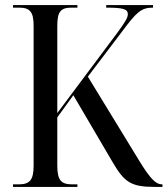

<svg xmlns="http://www.w3.org/2000/svg" viewBox="-20 -734 658 754"><path d="M31 0H284V-10H264C220 -10 205 -26 205 -84V-273L268 -360L420 -101C468 -18 494 0 588 0H618V-10H616C593 -10 571 -30 526 -104L325 -433L457 -607C517 -688 535 -704 581 -704V-714H397V-704C465 -704 482 -698 482 -678C482 -664 470 -645 439 -603L205 -290V-632C205 -688 218 -704 261 -704H284V-714H31V-704H55C97 -704 112 -688 112 -633V-83C112 -26 96 -10 53 -10H31Z"/></svg>

Font: Noto Serif Display Condensed
Style: Regular
Weight: 400
Width: 3
Designer: Monotype Design Team
Foundry: Monotype Imaging Inc.
Version: Version 2.009